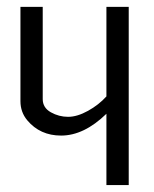

<svg xmlns="http://www.w3.org/2000/svg" viewBox="-20 -535 446 555"><path d="M287.6 0V-206.1Q222.7 -143.1 156.7 -143.1Q95.7 -143.1 58.6 -187.5Q39.1 -210.9 39.1 -242.7V-515.1H103.5V-248.5Q103.5 -223.6 127 -210.4Q150.4 -197.3 176.8 -197.3Q203.1 -197.3 234.4 -214.6Q265.6 -231.9 287.6 -256.3V-515.1H352.1V0Z"/></svg>

Font: News Cycle
Style: Regular
Weight: 500
Version: Version 0.5.2